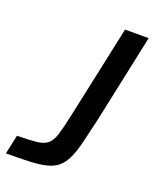

<svg xmlns="http://www.w3.org/2000/svg" viewBox="-150 -764 679 841"><g transform="rotate(20 190.0 -344.0)"><path d="M-19 0 0 -89Q59 -90 92 -93.5Q125 -97 142.5 -112.5Q160 -128 170.5 -162.5Q181 -197 194 -259L286 -688H396L308 -274Q293 -208 281.5 -161.5Q270 -115 255.5 -84.5Q241 -54 221 -37Q201 -20 169.5 -12Q138 -4 92.5 -2Q47 0 -19 0Z"/></g></svg>

Font: Saira SemiExpanded Medium
Style: Italic
Weight: 500
Width: 6
Italic angle: -12°
Designer: Hector Gatti with collaboration of the Omnibus-Type team
Foundry: Omnibus-Type
Version: Version 1.101